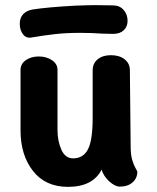

<svg xmlns="http://www.w3.org/2000/svg" viewBox="-20 -726 613 748"><path d="M515 -57Q515 -32 496.5 -15.5Q478 1 447 1Q428 1 405.5 -19.5Q383 -40 376 -65Q341 2 245 2Q157 2 108.5 -60Q60 -122 60 -218V-454Q60 -477 80.5 -491.5Q101 -506 131 -506Q161 -506 182.5 -491.5Q204 -477 204 -454V-220Q204 -177 219 -143Q234 -109 265 -109Q304 -109 322.5 -144Q341 -179 341 -267V-452Q341 -479 360.5 -495Q380 -511 412 -511Q445 -511 465.5 -495Q486 -479 486 -452L489 -158Q489 -123 495 -103Q501 -83 508 -71Q515 -59 515 -57ZM57 -633Q57 -657 70.5 -671Q84 -685 107 -689Q165 -698 273 -704Q327 -706 352 -706L420 -705Q446 -705 461.5 -687.5Q477 -670 477 -645Q477 -622 462 -608Q447 -594 421 -594L378 -595Q339 -598 291 -598Q237 -598 193.5 -593Q150 -588 103 -580Q82 -576 69.5 -592.5Q57 -609 57 -633Z"/></svg>

Font: Mali
Style: Bold
Weight: 700
Designer: Kitiyaporn Chalermlarp | Katatrad Aksorn Co.,Ltd.
Foundry: Cadson Demak Co.,Ltd.
Version: Version 1.000; ttfautohint (v1.6)